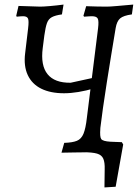

<svg xmlns="http://www.w3.org/2000/svg" viewBox="-20 -666 613 840"><path d="M487 3Q462 2 427.5 1Q393 0 370 0Q362 0 345.5 0.5Q329 1 305 1Q281 1 249 2L261 -41Q297 -42 316.5 -50Q336 -58 345.5 -81.5Q355 -105 360 -150L409 -542Q413 -575 407.5 -585Q402 -595 382 -595Q378 -595 369.5 -594.5Q361 -594 348 -593L345 -597L357 -639Q356 -639 370 -638.5Q384 -638 405 -637.5Q426 -637 447 -637Q461 -637 489 -639.5Q517 -642 563 -646L557 -603Q520 -598 505.5 -585.5Q491 -573 486 -543Q477 -489 467 -428Q457 -367 447.5 -306.5Q438 -246 430.5 -193.5Q423 -141 419 -106Q415 -66 421 -54Q427 -42 451 -42Q459 -42 470.5 -43Q482 -44 497 -45L500 -41ZM394 -280Q319 -258 260 -258Q201 -258 160.5 -278Q120 -298 101.5 -337.5Q83 -377 90 -433L103 -542Q107 -575 102.5 -585Q98 -595 81 -595Q77 -595 69.5 -594.5Q62 -594 53 -593L51 -597L61 -640L156 -637Q170 -637 199 -639.5Q228 -642 258 -646L251 -603Q222 -599 207 -591Q192 -583 185.5 -565Q179 -547 174 -511L167 -456Q157 -380 188 -341.5Q219 -303 289 -304L399 -328ZM437 154 438 75Q439 45 432 28.5Q425 12 404.5 6Q384 0 342 0L419 -104Q416 -67 423 -57.5Q430 -48 463 -46L513 -44L519 -34L486 151Z"/></svg>

Font: Alegreya
Style: Italic
Weight: 400
Italic angle: -7°
Designer: Juan Pablo del Peral
Foundry: Huerta Tipografica
Version: Version 2.009